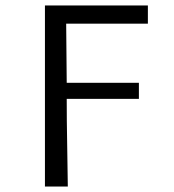

<svg xmlns="http://www.w3.org/2000/svg" viewBox="-20 -506 640 705"><path d="M145 179V-486H523V-419H223L225 -202H490V-143H225Q225 -62 226.5 14.5Q228 91 229 179Z"/></svg>

Font: Source Code Variable
Style: Regular
Weight: 400
Monospace: yes
Designer: Paul D. Hunt, Teo Tuominen
Foundry: Adobe Systems Incorporated
Version: Version 1.010;hotconv 1.0.106;makeotfexe 2.5.65593